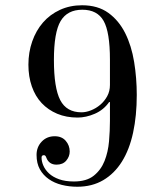

<svg xmlns="http://www.w3.org/2000/svg" viewBox="-20 -500 631 730"><path d="M261 190Q309 190 336.5 168Q364 146 377.5 112Q391 78 394.5 37.5Q398 -3 398 -40V-112H395Q374 -82 340.5 -67.5Q307 -53 275 -53Q232 -53 197.5 -67.5Q163 -82 138.5 -108Q114 -134 101 -171.5Q88 -209 88 -254Q88 -301 102.5 -342.5Q117 -384 143.5 -414.5Q170 -445 208 -462.5Q246 -480 292 -480Q352 -480 392 -451Q432 -422 456 -374Q480 -326 490 -264.5Q500 -203 500 -139Q500 -60 486 4.5Q472 69 443.5 114.5Q415 160 372.5 185Q330 210 274 210Q243 210 215 203Q187 196 165.5 181Q144 166 131.5 143.5Q119 121 119 89Q119 59 138.5 38.5Q158 18 188 18Q215 18 230 35.5Q245 53 245 76Q245 95 232 110.5Q219 126 195 126Q166 126 156 99Q153 90 147 90Q138 90 138 99Q138 114 145 130Q152 146 166.5 159.5Q181 173 204.5 181.5Q228 190 261 190ZM398 -273Q398 -378 374 -420.5Q350 -463 293 -463Q236 -463 210.5 -420Q185 -377 185 -272Q185 -166 209 -119.5Q233 -73 290 -73Q307 -73 326 -80.5Q345 -88 361 -101.5Q377 -115 387.5 -134Q398 -153 398 -177Z"/></svg>

Font: Elsie
Style: Regular
Weight: 400
Designer: Alejandro Inler
Foundry: Alejandro Inler
Version: 1.001